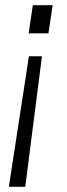

<svg xmlns="http://www.w3.org/2000/svg" viewBox="-20 -513 258 737"><path d="M141 -297 77 204H14L91 -297ZM182 -493 166 -385H90L106 -493Z"/></svg>

Font: Hanken Grotesk Light
Style: Italic
Weight: 300
Italic angle: -8°
Designer: Alfredo Marco Pradil
Foundry: Hanken Design Co.
Version: Version 3.013